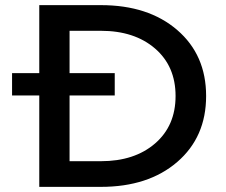

<svg xmlns="http://www.w3.org/2000/svg" viewBox="-20 -728 880 748"><path d="M133 -443V-708H373Q558 -708 670.5 -611Q783 -514 783 -354Q783 -194 670.5 -97Q558 0 373 0H133V-356H27V-443ZM664 -354Q664 -470 584 -539Q504 -608 373 -608H251V-443H427V-356H251V-100H373Q504 -100 584 -169Q664 -238 664 -354Z"/></svg>

Font: Metropolitano Medium
Style: Regular
Weight: 500
Designer: Fonts by Alex Slobzheninov & Chris M. Simpson / Changes by Cristiano Sobral
Foundry: Fonts by Alex Slobzheninov & Chris M. Simpson / Changes by Cristiano Sobral
Version: Version 1.00;August 30, 2020;FontCreator 13.0.0.2681 64-bit